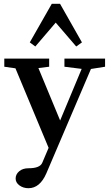

<svg xmlns="http://www.w3.org/2000/svg" viewBox="-20 -761 574 1001"><path d="M164.1 -518.6 135.3 -540 250 -741.2H293L407.2 -540L377.4 -518.6L270.5 -643.1ZM128.4 220.2Q101.1 220.2 81.3 205.6Q61.5 190.9 61.5 169.9Q61.5 147.5 80.1 131.8Q98.6 116.2 128.9 116.2Q188 116.2 200.2 87.9L233.4 9.8L60.5 -404.8L2.4 -413.1V-455.6H236.3V-413.1L180.2 -406.2L293.5 -132.8L405.8 -401.9L315.9 -413.1V-455.6H527.8V-413.1L454.1 -401.4L221.7 142.6Q188 220.2 128.4 220.2Z"/></svg>

Font: Elstob 6pt SemiBold
Style: Regular
Weight: 600
Designer: Peter S. Baker
Version: Version 1.015